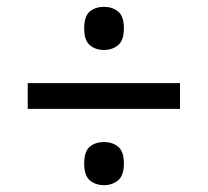

<svg xmlns="http://www.w3.org/2000/svg" viewBox="-20 -638 607 561"><path d="M284 -492Q259 -492 242.5 -506Q226 -520 226 -555Q226 -591 242.5 -604.5Q259 -618 284 -618Q308 -618 325 -604.5Q342 -591 342 -555Q342 -520 325 -506Q308 -492 284 -492ZM61 -320V-395H506V-320ZM284 -97Q259 -97 242.5 -111Q226 -125 226 -160Q226 -196 242.5 -209.5Q259 -223 284 -223Q308 -223 325 -209.5Q342 -196 342 -160Q342 -125 325 -111Q308 -97 284 -97Z"/></svg>

Font: Noto Serif Lao ExtraBold
Style: Regular
Weight: 800
Designer: Monotype Design Team
Foundry: Monotype Imaging Inc.
Version: Version 2.003; ttfautohint (v1.8.4.7-5d5b)